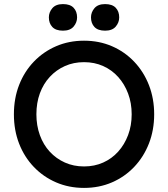

<svg xmlns="http://www.w3.org/2000/svg" viewBox="-20 -909 822 939"><path d="M391 10Q317 10 254.5 -17Q192 -44 145.5 -92.5Q99 -141 73.5 -206.5Q48 -272 48 -350Q48 -428 73.5 -493.5Q99 -559 145.5 -607.5Q192 -656 254.5 -683Q317 -710 391 -710Q465 -710 527.5 -683Q590 -656 636.5 -607Q683 -558 708.5 -492.5Q734 -427 734 -350Q734 -273 708.5 -207.5Q683 -142 636.5 -93Q590 -44 527.5 -17Q465 10 391 10ZM391 -95Q442 -95 484.5 -114Q527 -133 558 -167.5Q589 -202 606.5 -248.5Q624 -295 624 -350Q624 -405 606.5 -451.5Q589 -498 558 -532.5Q527 -567 484.5 -586Q442 -605 391 -605Q340 -605 297.5 -586Q255 -567 223.5 -533Q192 -499 175 -452.5Q158 -406 158 -350Q158 -295 175 -248Q192 -201 223.5 -167Q255 -133 297.5 -114Q340 -95 391 -95ZM494 -759Q459 -759 442 -777Q425 -795 425 -824Q425 -849 442 -869Q459 -889 494 -889Q529 -889 546 -871Q563 -853 563 -824Q563 -799 546 -779Q529 -759 494 -759ZM288 -759Q253 -759 236 -777Q219 -795 219 -824Q219 -849 236 -869Q253 -889 288 -889Q323 -889 340 -871Q357 -853 357 -824Q357 -799 340 -779Q323 -759 288 -759Z"/></svg>

Font: Lexend Medium
Style: Regular
Weight: 500
Designer: Bonnie Shaver-Troup, Thomas Jockin
Foundry: Lexend
Version: Version 1.005